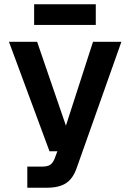

<svg xmlns="http://www.w3.org/2000/svg" viewBox="-20 -730 610 900"><path d="M108 150V51H176Q202 51 214.5 43Q227 35 235 16L249 -21H212L22 -534H154L289 -141L416 -534H549L340 56Q323 106 290.5 128Q258 150 199 150ZM140 -613V-710H429V-613Z"/></svg>

Font: Geist SemBd
Style: Regular
Weight: 400
Designer: Basement.studio, Andrés Briganti, Mateo Zaragoza
Foundry: Basement.studio, Vercel, Andrés Briganti, Guido Ferreyra, Mateo Zaragoza
Version: Version 1.401